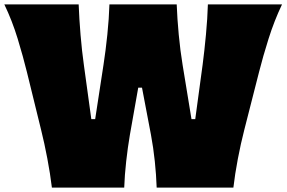

<svg xmlns="http://www.w3.org/2000/svg" viewBox="-27 -855 1306 875"><path d="M209.5 0Q202.1 -62 188.7 -132.6Q175.3 -203.1 160.2 -263.7L95.7 -526.4Q78.6 -596.2 53.5 -678.7Q28.3 -761.2 -7.3 -835H331.5Q334 -769.5 340.1 -696Q346.2 -622.6 355.5 -557.1L389.2 -312H406.7L444.8 -560.5Q454.6 -624 462.2 -697.3Q469.7 -770.5 471.7 -835H778.3Q780.8 -769 787.6 -697Q794.4 -625 805.2 -559.1L845.7 -312H862.8L896.5 -560.5Q904.8 -624 911.6 -697.3Q918.5 -770.5 920.4 -835H1258.3Q1222.7 -760.3 1196.8 -678Q1170.9 -595.7 1153.8 -527.8L1086.4 -263.7Q1070.3 -201.2 1056.9 -130.9Q1043.5 -60.5 1036.6 0H687Q685.1 -57.1 678.5 -119.9Q671.9 -182.6 661.1 -240.2L620.1 -455.6H603L564.9 -240.2Q555.2 -183.6 548.1 -119.9Q541 -56.2 539.1 0Z"/></svg>

Font: Pinar-DS3-FD Black
Style: Regular
Weight: 900
Designer: Amin Abedi
Version: Version 3.000